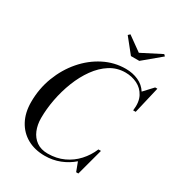

<svg xmlns="http://www.w3.org/2000/svg" viewBox="-224 -1119 1184 1275"><g transform="rotate(30 368.0 -482.0)"><path d="M510.5 -895 661 -972 672.5 -960.5 540 -850H476L387.5 -960.5L401 -973.5ZM310 10Q233.5 10 176 -22.2Q118.5 -54.5 86.5 -114Q54.5 -173.5 54.5 -255Q54.5 -357.5 89.5 -448.8Q124.5 -540 185 -610Q245.5 -680 324 -720Q402.5 -760 490 -760Q543.5 -760 587.2 -740.2Q631 -720.5 655.5 -681L719.5 -750H736.5L688.5 -545H669Q678 -612 655.2 -654.5Q632.5 -697 590.8 -717.2Q549 -737.5 500 -737.5Q436 -737.5 383.2 -704Q330.5 -670.5 289.8 -613.8Q249 -557 221.2 -486.2Q193.5 -415.5 179.2 -340.2Q165 -265 165 -195.5Q165 -144.5 182.2 -103Q199.5 -61.5 234 -37Q268.5 -12.5 320.5 -12.5Q387.5 -12.5 442 -37.8Q496.5 -63 536.2 -106.5Q576 -150 599 -205H618.5L563.5 0H546.5L520.5 -69Q479 -32.5 425.2 -11.2Q371.5 10 310 10Z"/></g></svg>

Font: Bodoni* 11pt
Style: Italic
Weight: 400
Italic angle: -13°
Version: Version 2.3